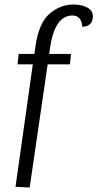

<svg xmlns="http://www.w3.org/2000/svg" viewBox="-20 -728 459 854"><path d="M307 -708Q343 -708 368 -694.5Q393 -681 393 -656.5Q393 -632 380 -620.5Q367 -609 346 -609Q343 -659 302 -659Q223 -659 202 -512L199 -488H296L291 -442H192L112 106L49 103L126 -442H58L63 -488H133L138 -524Q153 -627 201 -667.5Q249 -708 307 -708Z"/></svg>

Font: Karma
Style: Regular
Weight: 400
Designer: Joana Correia
Foundry: Indian Type Foundry
Version: Version 1.202;PS 1.0;hotconv 1.0.78;makeotf.lib2.5.61930; tt